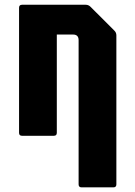

<svg xmlns="http://www.w3.org/2000/svg" viewBox="-20 -570 568 806"><path d="M72.5 0Q60 0 60 -12.5V-537.5Q60 -550 72.5 -550H340Q351.5 -550 360 -541.5L460 -441.5Q468.5 -433.5 468.5 -421.5V204Q468.5 216.5 456 216.5H322.5Q310 216.5 310 204V-401.5Q310 -425 286.5 -425H218.5V-12.5Q218.5 0 206 0Z"/></svg>

Font: Jaro
Style: Regular
Weight: 400
Designer: Agyei Archer, Celine Hurka, Mirko Velimirović
Version: Version 1.000